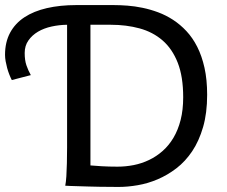

<svg xmlns="http://www.w3.org/2000/svg" viewBox="-20 -738 902 763"><path d="M26.9 -419.9Q22 -429.2 17.1 -441.7Q12.2 -454.1 8.5 -467.5Q4.9 -481 2.4 -494.6Q0 -508.3 0 -520Q0 -570.3 20 -607.7Q40 -645 77.1 -669.4Q114.3 -693.8 166.5 -705.8Q218.8 -717.8 282.7 -717.8H432.1Q457 -717.8 486.3 -715.6Q515.6 -713.4 546.4 -707Q577.1 -700.7 608.2 -689.2Q639.2 -677.7 667.7 -659.2Q696.3 -640.6 720.9 -614.3Q745.6 -587.9 763.9 -551.8Q782.2 -515.6 792.7 -468.5Q803.2 -421.4 803.2 -361.3Q803.2 -288.6 787.1 -233.2Q771 -177.7 743.9 -137.2Q716.8 -96.7 681.2 -69.3Q645.5 -42 606.4 -25.4Q567.4 -8.8 527.3 -2Q487.3 4.9 451.7 4.9Q436 4.9 416 4.6Q396 4.4 374.5 4.2Q353 3.9 331.5 3.2Q310.1 2.4 291.7 2Q273.4 1.5 259.5 1Q245.6 0.5 239.3 0Q242.2 -14.6 243.7 -37.6Q245.1 -60.5 245.8 -89.4Q246.6 -118.2 246.6 -151.9V-639.6Q215.3 -639.2 185.1 -632.6Q154.8 -626 131.1 -612.1Q107.4 -598.1 92.8 -577.1Q78.1 -556.2 78.1 -527.3Q78.1 -498.5 85 -478.5Q91.8 -458.5 102.5 -439.5ZM339.4 -639.6V-80.6Q356.4 -79.1 384 -77.4Q411.6 -75.7 446.8 -75.7Q479.5 -75.7 511.5 -82Q543.5 -88.4 572.5 -102.3Q601.6 -116.2 626.5 -138.2Q651.4 -160.2 669.4 -190.7Q687.5 -221.2 697.8 -261.2Q708 -301.3 708 -351.6Q708 -433.6 686.3 -488.8Q664.6 -543.9 626 -577.4Q587.4 -610.8 534.7 -625.2Q481.9 -639.6 419.9 -639.6Z"/></svg>

Font: Andika New Basic
Style: Regular
Weight: 400
Designer: Victor Gaultney, Annie Olsen, Julie Remington, Don Collingsworth, Eric Hays
Foundry: SIL International
Version: Version 5.500; ttfautohint (v1.8.3)